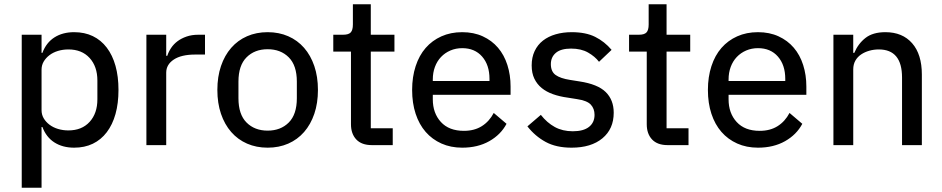

<svg xmlns="http://www.w3.org/2000/svg" viewBox="-20 -681 4422 901"><path d="M82 -518H175V-433H179Q197 -481 235.5 -505.5Q274 -530 328 -530Q377 -530 415.5 -511.5Q454 -493 481 -457.5Q508 -422 522 -372Q536 -322 536 -259Q536 -196 522 -146Q508 -96 481 -60.5Q454 -25 415.5 -6.5Q377 12 328 12Q274 12 235.5 -12.5Q197 -37 179 -85H175V200H82ZM301 -69Q364 -69 400.5 -109Q437 -149 437 -215V-303Q437 -369 400.5 -409Q364 -449 301 -449Q275 -449 252 -442Q229 -435 212 -422Q195 -409 185 -392Q175 -375 175 -354V-164Q175 -143 185 -126Q195 -109 212 -96Q229 -83 252 -76Q275 -69 301 -69Z M667 0V-518H760V-419H765Q771 -438 783 -456Q795 -474 813 -487.5Q831 -501 855.5 -509.5Q880 -518 911 -518H942V-425H896Q831 -425 795.5 -401.5Q760 -378 760 -340V0Z M1236 12Q1183 12 1139.5 -7Q1096 -26 1065 -61.5Q1034 -97 1017 -147Q1000 -197 1000 -259Q1000 -321 1017 -371Q1034 -421 1065 -456.5Q1096 -492 1139.5 -511Q1183 -530 1236 -530Q1289 -530 1332.5 -511Q1376 -492 1407 -456.5Q1438 -421 1455 -371Q1472 -321 1472 -259Q1472 -197 1455 -147Q1438 -97 1407 -61.5Q1376 -26 1332.5 -7Q1289 12 1236 12ZM1236 -68Q1297 -68 1335 -106Q1373 -144 1373 -220V-298Q1373 -374 1335 -412Q1297 -450 1236 -450Q1175 -450 1137 -412Q1099 -374 1099 -298V-220Q1099 -144 1137 -106Q1175 -68 1236 -68Z M1725 0Q1677 0 1652 -26.5Q1627 -53 1627 -98V-439H1544V-518H1590Q1616 -518 1626 -529Q1636 -540 1636 -566V-661H1720V-518H1831V-439H1720V-79H1823V0Z M2149 12Q2095 12 2051.5 -7.5Q2008 -27 1977.5 -62Q1947 -97 1930.5 -147Q1914 -197 1914 -259Q1914 -320 1930.5 -370.5Q1947 -421 1977.5 -456Q2008 -491 2051.5 -510.5Q2095 -530 2149 -530Q2203 -530 2245.5 -510.5Q2288 -491 2317 -457Q2346 -423 2361 -376Q2376 -329 2376 -275V-236H2011V-215Q2011 -150 2049 -108.5Q2087 -67 2157 -67Q2206 -67 2241 -89Q2276 -111 2297 -151L2357 -100Q2330 -49 2276 -18.5Q2222 12 2149 12ZM2149 -455Q2119 -455 2093.5 -444Q2068 -433 2049.5 -413.5Q2031 -394 2021 -367Q2011 -340 2011 -308V-301H2277V-311Q2277 -376 2242.5 -415.5Q2208 -455 2149 -455Z M2662 12Q2590 12 2540.5 -15Q2491 -42 2455 -88L2518 -142Q2547 -105 2583.5 -85Q2620 -65 2668 -65Q2718 -65 2744 -85.5Q2770 -106 2770 -142Q2770 -171 2752.5 -190Q2735 -209 2687 -216L2643 -223Q2606 -228 2575 -239Q2544 -250 2522 -268Q2500 -286 2487.5 -312Q2475 -338 2475 -374Q2475 -412 2489 -441.5Q2503 -471 2528 -490.5Q2553 -510 2587.5 -520Q2622 -530 2663 -530Q2729 -530 2773 -508Q2817 -486 2850 -447L2791 -391Q2772 -416 2739.5 -434.5Q2707 -453 2660 -453Q2612 -453 2588.5 -433Q2565 -413 2565 -380Q2565 -345 2587.5 -329Q2610 -313 2655 -306L2699 -299Q2785 -286 2822.5 -249Q2860 -212 2860 -152Q2860 -76 2807 -32Q2754 12 2662 12Z M3113 0Q3065 0 3040 -26.5Q3015 -53 3015 -98V-439H2932V-518H2978Q3004 -518 3014 -529Q3024 -540 3024 -566V-661H3108V-518H3219V-439H3108V-79H3211V0Z M3537 12Q3483 12 3439.5 -7.5Q3396 -27 3365.5 -62Q3335 -97 3318.5 -147Q3302 -197 3302 -259Q3302 -320 3318.5 -370.5Q3335 -421 3365.5 -456Q3396 -491 3439.5 -510.5Q3483 -530 3537 -530Q3591 -530 3633.5 -510.5Q3676 -491 3705 -457Q3734 -423 3749 -376Q3764 -329 3764 -275V-236H3399V-215Q3399 -150 3437 -108.5Q3475 -67 3545 -67Q3594 -67 3629 -89Q3664 -111 3685 -151L3745 -100Q3718 -49 3664 -18.5Q3610 12 3537 12ZM3537 -455Q3507 -455 3481.5 -444Q3456 -433 3437.5 -413.5Q3419 -394 3409 -367Q3399 -340 3399 -308V-301H3665V-311Q3665 -376 3630.5 -415.5Q3596 -455 3537 -455Z M3891 0V-518H3984V-433H3989Q4007 -476 4041.5 -503Q4076 -530 4135 -530Q4215 -530 4260.5 -478Q4306 -426 4306 -331V0H4213V-317Q4213 -449 4104 -449Q4081 -449 4059.5 -443Q4038 -437 4021 -425.5Q4004 -414 3994 -396.5Q3984 -379 3984 -355V0Z"/></svg>

Font: IBM Plex Sans Devanagari Text
Style: Regular
Weight: 450
Designer: Mike Abbink, Paul van der Laan, Pieter van Rosmalen, Erin McLaughlin
Foundry: Bold Monday
Version: Version 1.1